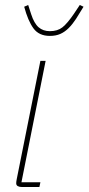

<svg xmlns="http://www.w3.org/2000/svg" viewBox="-20 -750 355 770"><path d="M68 0Q58 0 51.5 -3.5Q45 -7 45 -15Q45 -21 47 -31L142 -506H163L66 -19H142L138 0ZM180 -606Q136 -606 114 -636.5Q92 -667 77 -723L93 -730L105 -693Q117 -656 135 -640.5Q153 -625 180 -625Q211 -625 230.5 -640.5Q250 -656 276 -694L300 -730L315 -723Q299 -696 285 -674.5Q271 -653 255.5 -637.5Q240 -622 222 -614Q204 -606 180 -606Z"/></svg>

Font: IBM Plex Sans Cond Thin
Style: Italic
Weight: 100
Width: 3
Italic angle: -11°
Designer: Mike Abbink, Paul van der Laan, Pieter van Rosmalen
Foundry: Bold Monday
Version: Version 1.3